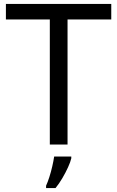

<svg xmlns="http://www.w3.org/2000/svg" viewBox="-20 -734 596 975"><path d="M323 0H233V-635H10V-714H545V-635H323ZM342 61V70Q338 88 325.5 115.5Q313 143 296.5 171Q280 199 262 221H214V209Q222 192 230.5 165.5Q239 139 245.5 110.5Q252 82 255 61Z"/></svg>

Font: Noto IKEA Arabic
Style: Regular
Weight: 400
Designer: Monotype Design Team
Foundry: Monotype Imaging Inc.
Version: Version 1.200